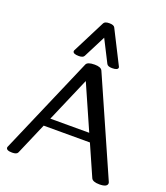

<svg xmlns="http://www.w3.org/2000/svg" viewBox="-169 -1061 1027 1187"><g transform="rotate(20 345.0 -467.0)"><path d="M625.5 11.7Q581.1 11.7 571.8 -9.3L482.4 -211.9H178.2L88.4 -3.4Q82 11.7 51.8 11.7Q12.2 11.7 12.2 -7.8Q12.2 -9.3 13.2 -12.2L290.5 -654.3Q298.8 -674.3 346.2 -674.3Q387.7 -674.3 397 -653.8L676.3 -21Q677.7 -17.6 677.7 -14.6Q677.7 11.7 625.5 11.7ZM458 -266.6 328.6 -560.1 202.1 -266.6ZM492.2 -708.5Q492.2 -690.4 453.6 -690.4Q425.3 -690.4 418 -704.6L343.8 -850.6L269.5 -704.6Q262.7 -690.4 234.4 -690.4Q195.3 -690.4 195.3 -708.5Q195.3 -711.9 196.3 -713.4L307.1 -931.6Q314.5 -945.8 343.8 -945.8Q373.5 -945.8 380.4 -931.6L490.7 -713.4Q492.2 -710.4 492.2 -708.5Z"/></g></svg>

Font: Gayathri
Style: Bold
Weight: 700
Designer: Binoy Dominic <binoy.domenic@gmail.com>
Foundry: SMC
Version: Version 1.000